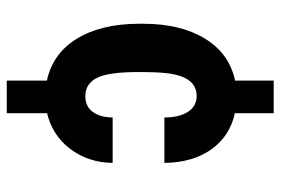

<svg xmlns="http://www.w3.org/2000/svg" viewBox="-147 -537 803 549"><g transform="rotate(90 254.5 -262.5)"><path d="M254.9 -105Q284.2 -105 299.8 -126Q315.4 -147 315.9 -183.1H445.8Q444.8 -113.3 406 -62Q367.2 -10.7 303.7 4.4V119.6H210.4V4.9Q132.8 -11.7 90.3 -81.3Q47.9 -150.9 47.9 -259.8V-270.5Q47.9 -377 90.3 -446.8Q132.8 -516.6 210.4 -533.2V-643.6H303.7V-532.7Q369.6 -518.1 407.2 -465.1Q444.8 -412.1 445.8 -331.1H315.9Q315.9 -373.5 299.8 -398.4Q283.7 -423.3 254.4 -423.3Q199.7 -423.3 189.5 -339.8Q186 -312.5 186 -256.8Q186 -170.4 202.9 -137.7Q219.7 -105 254.9 -105Z"/></g></svg>

Font: TypoPRO Roboto
Style: Bold
Weight: 700
Designer: Google
Version: Version 2.136; 2016